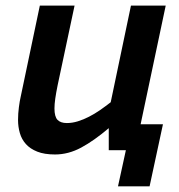

<svg xmlns="http://www.w3.org/2000/svg" viewBox="-20 -532 635 680"><path d="M365.2 0V-78.1Q313 -33.7 267.6 -9.3Q222.2 15.1 174.8 15.1Q137.2 15.1 112.1 5.1Q86.9 -4.9 71.8 -21.7Q56.6 -38.6 50.3 -60.8Q43.9 -83 43.9 -106.9Q43.9 -129.9 46.9 -152.3Q49.8 -174.8 53.2 -189L121.1 -512.2H244.1L184.1 -230Q178.7 -203.6 175.8 -183.3Q172.9 -163.1 172.9 -147.9Q172.9 -118.7 183.8 -107.4Q194.8 -96.2 216.8 -96.2Q235.8 -96.2 255.6 -102.3Q275.4 -108.4 295.4 -118.7Q315.4 -128.9 334.7 -142.3Q354 -155.8 372.1 -169.9L443.8 -512.2H566.9L478 -91.8H557.1L509.8 127.9H397.9L425.8 0Z"/></svg>

Font: Lorenzo Sans
Style: Bold Italic
Weight: 700
Italic angle: -12°
Foundry: Intel Corporation
Version: Version 1.00; ttfautohint (v1.5)